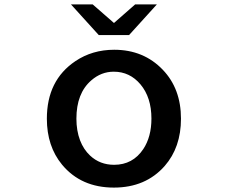

<svg xmlns="http://www.w3.org/2000/svg" viewBox="-20 -811 1040 876"><path d="M430.7 -650.9 303.7 -791H402.8L500 -706.1L596.7 -791H695.8L568.8 -650.9ZM501 -584Q635.3 -584 722.7 -492.7Q805.7 -406.2 805.7 -269.5Q805.7 -138.7 731.4 -53.7Q644.5 44.9 499.5 44.9Q350.1 44.9 263.2 -59.6Q193.8 -143.6 193.8 -269.5Q193.8 -444.8 324.2 -532.2Q401.4 -584 501 -584ZM499 -483.9Q441.9 -483.9 396.5 -444.3Q328.6 -385.7 328.6 -269.5Q328.6 -214.8 345.2 -170.9Q361.3 -128.9 391.1 -101.1Q436 -59.1 500.5 -59.1Q585.9 -59.1 633.8 -130.9Q670.9 -187 670.9 -270Q670.9 -366.2 621.1 -425.8Q572.3 -483.9 499 -483.9Z"/></svg>

Font: BIZ UDGothic
Style: Bold
Weight: 700
Monospace: yes
Designer: TypeBank Co., Ltd.
Foundry: Morisawa Inc.
Version: Version 1.05